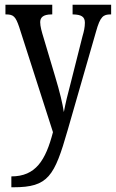

<svg xmlns="http://www.w3.org/2000/svg" viewBox="-20 -556 490 812"><path d="M28 190V236H37C184 236 210 190 266 -5L386 -422C404 -487 417 -495 448 -495H450V-536H287V-495H290C323 -494 339 -486 339 -460C339 -441 335 -423 329 -403L279 -205C266 -157 257 -119 250 -82C245 -116 233 -167 213 -233L165 -394C156 -423 150 -445 150 -462C150 -481 161 -495 198 -495H201V-536H3V-495H6C37 -495 46 -486 61 -442L204 3C173 122 131 190 28 190Z"/></svg>

Font: Noto Serif Tamil ExtraCondensed
Style: Italic
Weight: 400
Width: 2
Italic angle: -12°
Designer: Indian Type Foundry, Tom Grace, and the Monotype Design Team
Foundry: Monotype Imaging Inc.
Version: Version 2.003